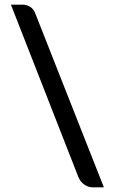

<svg xmlns="http://www.w3.org/2000/svg" viewBox="-20 -761 495 828"><path d="M319 5 27 -741H75Q96 -741 111 -731Q126 -721 133 -701L428 47H380Q362 47 345 36Q328 25 319 5Z"/></svg>

Font: Aleo SemiBold
Style: Regular
Weight: 600
Designer: Alessio Laiso
Foundry: Alessio Laiso
Version: Version 2.001;gftools[0.9.29]